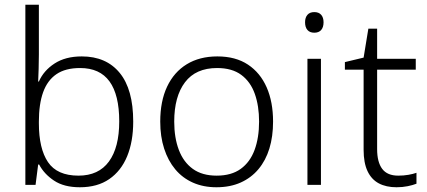

<svg xmlns="http://www.w3.org/2000/svg" viewBox="-20 -780 1802 810"><path d="M144 -550Q144 -521 143 -489Q142 -457 141 -436H144Q164 -482 210 -512Q256 -542 325 -542Q428 -542 485 -472.5Q542 -403 542 -267Q542 -183 516.5 -121Q491 -59 441 -24.5Q391 10 317 10Q250 10 208 -18Q166 -46 145 -86H141L130 0H87V-760H144ZM318 -493Q256 -493 218 -467Q180 -441 162 -391Q144 -341 144 -267V-260Q144 -153 182.5 -96Q221 -39 311 -39Q396 -39 439.5 -98.5Q483 -158 483 -268Q483 -380 442 -436.5Q401 -493 318 -493Z M1132 -267Q1132 -204 1116.5 -153.5Q1101 -103 1070.5 -66.5Q1040 -30 995.5 -10Q951 10 893 10Q838 10 794 -9.5Q750 -29 719.5 -65.5Q689 -102 672.5 -153Q656 -204 656 -267Q656 -353 685 -414.5Q714 -476 768 -509Q822 -542 897 -542Q974 -542 1026 -507.5Q1078 -473 1105 -411.5Q1132 -350 1132 -267ZM715 -267Q715 -199 734.5 -147.5Q754 -96 793.5 -67.5Q833 -39 894 -39Q956 -39 995.5 -67.5Q1035 -96 1054 -147.5Q1073 -199 1073 -267Q1073 -333 1055 -384Q1037 -435 998 -464Q959 -493 896 -493Q806 -493 760.5 -433Q715 -373 715 -267Z M1334 -532V0H1277V-532ZM1306 -729Q1325 -729 1335 -717.5Q1345 -706 1345 -686Q1345 -665 1335 -653.5Q1325 -642 1306 -642Q1287 -642 1277 -653.5Q1267 -665 1267 -686Q1267 -706 1277 -717.5Q1287 -729 1306 -729Z M1660 -39Q1683 -39 1703 -42.5Q1723 -46 1737 -51V-5Q1722 1 1700 5.5Q1678 10 1653 10Q1609 10 1578 -6.5Q1547 -23 1530.5 -58Q1514 -93 1514 -148V-486H1435V-518L1514 -537L1534 -659H1571V-532H1734V-486H1571V-151Q1571 -96 1592.5 -67.5Q1614 -39 1660 -39Z"/></svg>

Font: Noto Sans Devanagari Light
Style: Regular
Weight: 300
Version: Version 2.003